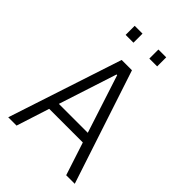

<svg xmlns="http://www.w3.org/2000/svg" viewBox="-252 -986 1094 1094"><g transform="rotate(45 294.5 -439.0)"><path d="M27 0 253 -688H336L563 0H494L429 -199H158L94 0ZM177 -258H410L296 -609H291ZM168 -805V-878H231V-805ZM359 -805V-878H422V-805Z"/></g></svg>

Font: Saira Semi Condensed Light
Style: Regular
Weight: 300
Width: 4
Designer: Hector Gatti with collaboration of the Omnibus-Type team
Foundry: Omnibus-Type
Version: Version 1.001; ttfautohint (v1.8)